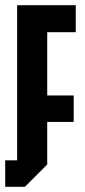

<svg xmlns="http://www.w3.org/2000/svg" viewBox="-28 -720 328 740"><path d="M-8 0V-102H38V-700H264V-596H154V-352H256V-250H154V-86L68 0Z"/></svg>

Font: Tektur Condensed Medium
Style: Regular
Weight: 500
Width: 3
Designer: Adam Jagosz
Foundry: Adam Jagosz
Version: Version 1.005;gftools[0.9.30]